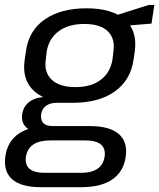

<svg xmlns="http://www.w3.org/2000/svg" viewBox="-36 -582 653 788"><path d="M264.4 -160.2Q159.1 -160.2 106.1 -206.4Q53.1 -252.7 65.2 -335.9L70.4 -371.2Q81.7 -456.2 147.5 -502.1Q213.3 -547.9 318.5 -547.9Q424 -547.9 476.2 -502.1Q528.5 -456.2 517.2 -371.2L511.9 -335.9Q499.8 -252.7 434.8 -206.4Q369.8 -160.2 264.4 -160.2ZM131.3 186.2Q51.5 186.2 14.5 154.3Q-22.4 122.4 -14.1 60.4Q-5.8 -0.6 39.6 -32.5Q85 -64.5 166.2 -64.5H334.2Q413.3 -64.5 450.8 -32.6Q488.3 -0.7 480 60.4Q471.7 122.4 425 154.3Q378.3 186.2 299.2 186.2ZM295.8 127.3Q383.8 127.3 393.4 60.4Q397.9 27.3 377.9 10.8Q357.9 -5.7 314.1 -5.7H170.7Q81.5 -5.7 70.6 60.4Q60.4 129 152.4 127.3ZM134.2 -39.8Q92.5 -39.8 71.6 -59.3Q50.8 -78.8 54.8 -112.3Q59.8 -146.2 85.8 -165.1Q111.9 -184 155.8 -184H267.8L264.4 -160.2H197.5Q169.8 -160.2 152.7 -147.6Q135.5 -135 132.7 -112.3Q130 -88.7 141.8 -76.6Q153.7 -64.5 181.7 -64.5H250.5L247 -39.8ZM273.4 -224.5Q338.4 -224.5 377.9 -254.7Q417.5 -284.9 425.8 -338.9L429.2 -369.2Q437.6 -423.2 406.7 -453.4Q375.8 -483.7 309.7 -483.7Q244.6 -483.7 204.3 -453.4Q163.9 -423.2 155.5 -369.2L152.1 -338.9Q143.8 -285.7 176 -255.1Q208.3 -224.5 273.4 -224.5ZM427.1 -515 574.4 -561.7H597.4L585.8 -485.1L421.5 -471.6Z"/></svg>

Font: Pathway Extreme 8pt Thin 12pt
Style: Italic
Weight: 100
Italic angle: -8°
Version: Version 1.001;gftools[0.9.26]